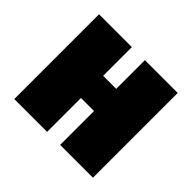

<svg xmlns="http://www.w3.org/2000/svg" viewBox="-134 -711 894 894"><g transform="rotate(45 313.0 -264.0)"><path d="M270 15V-208H356V15H572V-543H356V-354H270V-543H54V15Z"/></g></svg>

Font: Repo ExtraBlack
Style: Regular
Weight: 400
Designer: Stefan Peev
Foundry: Context Ltd
Version: Version 001.502